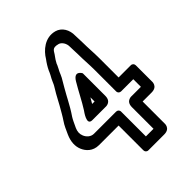

<svg xmlns="http://www.w3.org/2000/svg" viewBox="-236 -859 1055 1055"><g transform="rotate(-45 292.0 -331.0)"><path d="M328.9 -296.3 328.9 -471.3C328.9 -471.3 303.9 -520.9 271.1 -466.2C241.8 -417.4 217.1 -365.9 190 -323.6C186.5 -318.2 136.1 -252.1 183.7 -252.1H284.7C284.7 -252.1 328.9 -246.5 328.9 -296.3ZM265.1 -315.9H246C251.9 -325.3 258.4 -336.4 265.1 -348.2ZM384.1 -565.7C384.1 -520.5 388.1 -483.2 388.1 -437.7L388.1 -271.7C388.1 -259.6 397 -252.1 407.7 -252.1H502.1V-192.9H432.3C432.3 -192.9 388.1 -198.5 388.1 -148.7L388.1 19.1H328.9V-173.3C328.9 -185.4 320 -192.9 309.3 -192.9H137.3C113.9 -192.9 95.4 -210 87.3 -229.9C79.4 -248.7 81.1 -266.5 89.4 -285.5C101.4 -311 109.1 -328.7 118.5 -343.6C138.5 -372.6 153.9 -400.5 167 -424.8L180.6 -450C195 -474.9 206.6 -497.4 217.8 -515.1C236.9 -544.3 242.2 -566.2 248.2 -575.6C249 -577 250.1 -579 250.7 -580L256.8 -592.3C261.9 -601.8 262.7 -604.6 264.5 -609.9C270.9 -622.8 280.6 -637.9 287.8 -646.9C305.4 -668.9 304.1 -691 348.5 -678.9C367 -673.9 383.1 -649.7 382.1 -623.3C382.1 -605.3 384.1 -581.4 384.1 -565.7ZM447.9 -590.3C447.9 -608.5 445.9 -633.6 445.9 -646.8C447.1 -690.9 424.9 -730.3 385.5 -741.1C318.6 -759.3 265.8 -710.7 241.6 -669.8C229.2 -653.6 215.7 -632.1 206.7 -612.6C205.2 -609.4 203.8 -605 202.3 -602L196.4 -590C180.5 -563.5 174.4 -542.3 168.1 -532.9C151.6 -506.8 139.3 -484.1 127 -461.2L113.4 -436C99.5 -412.1 83 -381.8 70.1 -363.3C52.6 -338.2 44.1 -314.8 32.6 -290.5C15.7 -252.1 14.5 -217.4 26.7 -188.1C38.5 -159.6 64.9 -129.1 112.7 -129.1H265.1V63.3C265.1 74 272.6 82.9 284.7 82.9L407.7 82.9C457.5 82.9 451.9 38.7 451.9 38.7V-129.1H521.7C571.5 -129.1 565.9 -173.3 565.9 -173.3L565.9 -296.3C565.9 -307 558.4 -315.9 546.3 -315.9H451.9V-462.3C451.9 -511 447.9 -548.5 447.9 -590.3Z"/></g></svg>

Font: Tape
Style: Regular
Weight: 500
Foundry: Cannot Into Space Fonts
Version: Version 0.97